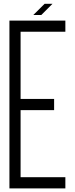

<svg xmlns="http://www.w3.org/2000/svg" viewBox="-20 -997 398 1024"><path d="M328.6 7.8H30.3V-887.2H328.6V-827.6H89.8V-469.2H268.6V-409.7H89.8V-51.8H328.6ZM200.2 -917H157.7L217.8 -976.6H259.8Z"/></svg>

Font: Ignotum
Style: Regular
Weight: 400
Designer: GGBot
Version: 0.10